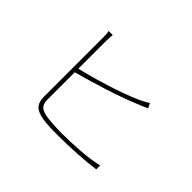

<svg xmlns="http://www.w3.org/2000/svg" viewBox="-141 -1025 1282 1282"><g transform="rotate(45 500.0 -384.5)"><path d="M292 -751H253C257 -735 258 -717 258 -693C258 -648 258 -215 258 -137C258 -61 293 -38 360 -26C400 -19 458 -18 512 -18C620 -18 769 -27 848 -39V-76C764 -54 619 -46 512 -46C458 -46 396 -50 363 -56C311 -67 288 -82 288 -141V-396C403 -427 608 -488 732 -541C759 -551 786 -564 805 -572L788 -606C771 -594 746 -581 721 -569C600 -515 403 -456 288 -430V-693C288 -720 290 -734 292 -751Z"/></g></svg>

Font: Harano Aji Gothic CN ExtraLight
Style: Regular
Weight: 250
Foundry: Masamichi Hosoda
Version: HaranoAjiGothicCN-ExtraLight version 20230610;ttx 4.39.4